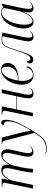

<svg xmlns="http://www.w3.org/2000/svg" viewBox="1218 -1804 826 3301"><g transform="rotate(-90 1630.5 -153.0)"><path d="M666 10C707 10 735 -11 763 -39L758 -47C734 -24 717 -11 692 -11C660 -11 650 -41 650 -80C650 -103 654 -132 659 -157L697 -328C704 -362 715 -406 715 -442C715 -499 689 -544 621 -544C555 -544 506 -504 451 -408H449C451 -418 452 -429 452 -439C452 -497 427 -544 357 -544C294 -544 241 -505 188 -408H186L211 -536H69L67 -526H80C120 -526 138 -520 138 -489C138 -481 136 -465 132 -448L39 0H102L176 -351C185 -396 255 -521 330 -521C378 -521 390 -482 390 -446C390 -409 379 -364 370 -323L345 -209C330 -143 316 -55 315 0H379C380 -55 392 -142 405 -199L442 -358C454 -398 517 -521 595 -521C644 -521 652 -482 652 -447C652 -409 640 -359 632 -323L604 -196C595 -154 588 -115 588 -83C588 -30 612 10 666 10Z M722 240C879 240 938 158 1062 -53C1153 -207 1222 -341 1222 -465C1222 -520 1203 -544 1173 -544C1150 -544 1130 -527 1130 -498C1173 -498 1196 -481 1196 -431C1196 -305 1113 -157 1040 -37H1037C1030 -76 1011 -159 999 -208L916 -536H806L804 -526H815C847 -526 854 -519 864 -480L996 27C912 172 839 228 719 228C683 228 660 221 643 213L640 222C661 233 692 240 722 240Z M1667 10C1710 10 1740 -11 1765 -36L1759 -43C1735 -22 1718 -11 1694 -11C1664 -11 1654 -36 1654 -77C1654 -108 1661 -148 1672 -197L1746 -536H1682L1627 -282H1400L1452 -536H1308L1306 -526H1319C1358 -526 1377 -519 1377 -489C1377 -481 1375 -466 1372 -450L1280 0H1341L1398 -272H1625L1607 -188C1597 -145 1591 -107 1591 -77C1591 -31 1610 10 1667 10Z M1991 10C2086 10 2138 -50 2138 -92C2138 -105 2133 -111 2127 -114C2105 -50 2065 0 1997 0C1932 0 1891 -69 1891 -184C1891 -205 1893 -236 1896 -248H1935C2084 -248 2199 -323 2199 -435C2199 -505 2157 -546 2085 -546C1916 -546 1825 -340 1825 -190C1825 -57 1896 10 1991 10ZM1930 -258H1897C1924 -408 1986 -535 2073 -535C2115 -535 2135 -508 2135 -445C2135 -333 2052 -258 1930 -258Z M2645 10C2686 10 2718 -12 2744 -37L2738 -44C2712 -21 2695 -10 2672 -10C2644 -10 2634 -33 2634 -74C2634 -108 2643 -157 2652 -197L2722 -523C2685 -532 2640 -539 2603 -539C2497 -539 2476 -487 2409 -278C2347 -84 2319 -44 2271 -44C2242 -44 2229 -68 2229 -102C2209 -102 2191 -83 2191 -54C2191 -26 2208 7 2255 7C2320 7 2347 -43 2417 -267C2487 -492 2511 -529 2601 -529C2624 -529 2640 -527 2659 -522L2588 -194C2577 -147 2571 -110 2571 -78C2571 -26 2594 10 2645 10Z M2904 10C2967 10 3026 -40 3077 -160H3080C3074 -128 3069 -97 3069 -71C3069 -20 3092 10 3137 10C3178 10 3217 -14 3242 -39L3237 -47C3210 -24 3190 -11 3166 -11C3140 -11 3129 -33 3129 -74C3129 -105 3139 -171 3147 -204L3218 -535H3201L3162 -506C3140 -528 3110 -546 3064 -546C2891 -546 2792 -318 2792 -159C2792 -54 2827 10 2904 10ZM2926 -8C2885 -8 2857 -46 2857 -152C2857 -293 2936 -536 3069 -536C3100 -536 3131 -523 3146 -497L3095 -256C3071 -142 2999 -8 2926 -8Z"/></g></svg>

Font: Noto Serif Display SemiCondensed Light
Style: Italic
Weight: 300
Width: 4
Italic angle: -12°
Designer: Monotype Design Team
Foundry: Monotype Imaging Inc.
Version: Version 2.009